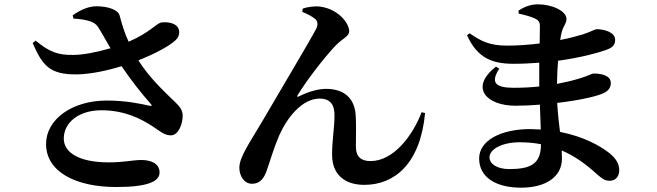

<svg xmlns="http://www.w3.org/2000/svg" viewBox="-20 -816 3040 888"><path d="M474 -351C312 -351 193 -263 193 -150C193 -22 329 49 518 49C666 49 718 22 718 -18C718 -60 678 -76 634 -76C595 -76 553 -65 483 -65C343 -65 275 -112 275 -175C275 -250 345 -306 449 -306C560 -306 636 -264 687 -231C720 -209 740 -190 770 -190C807 -190 825 -246 825 -281C824 -304 816 -319 792 -342C740 -392 671 -456 620 -537C694 -566 764 -603 793 -631C812 -649 814 -677 799 -694C782 -712 750 -715 725 -712C703 -707 672 -665 575 -623C559 -657 547 -692 533 -745C527 -769 483 -787 426 -787C386 -787 347 -767 316 -745L320 -730C377 -726 416 -718 433 -692C449 -667 470 -629 491 -593C431 -575 364 -562 319 -562C250 -561 210 -574 145 -628L131 -617C176 -514 209 -470 337 -472C400 -473 479 -490 542 -510C586 -445 639 -378 676 -337C685 -327 683 -325 671 -327C632 -336 561 -351 474 -351Z M1378 -761C1396 -754 1423 -741 1438 -728C1449 -718 1452 -704 1443 -684C1413 -626 1262 -374 1196 -260C1141 -165 1087 -92 1087 -40C1087 -4 1108 34 1146 34C1183 34 1201 7 1212 -23C1229 -70 1246 -131 1271 -189C1307 -271 1377 -360 1458 -360C1512 -360 1527 -326 1527 -284C1527 -220 1515 -165 1516 -96C1517 -14 1569 39 1665 39C1804 39 1924 -58 1946 -293L1930 -297C1889 -189 1800 -71 1694 -71C1653 -71 1626 -88 1626 -138C1626 -193 1628 -238 1625 -285C1619 -362 1572 -405 1487 -405C1455 -405 1410 -394 1362 -370C1355 -366 1353 -369 1356 -375C1397 -443 1484 -556 1535 -608C1563 -637 1595 -648 1595 -671C1595 -711 1542 -774 1463 -785C1441 -789 1404 -785 1380 -776Z M2356 -410C2274 -410 2246 -432 2289 -498L2274 -508C2150 -411 2229 -327 2365 -327C2402 -327 2440 -329 2477 -332L2481 -217L2432 -219C2298 -219 2196 -167 2196 -83C2196 5 2275 52 2390 52C2508 52 2579 -1 2579 -82L2578 -120C2639 -94 2691 -56 2740 -11C2764 9 2775 20 2800 20C2825 20 2844 3 2844 -30C2844 -64 2822 -91 2789 -115C2757 -139 2683 -184 2570 -206C2565 -246 2560 -289 2557 -340C2653 -351 2733 -369 2764 -382C2787 -391 2805 -405 2805 -432C2805 -465 2766 -476 2725 -476C2718 -476 2703 -466 2660 -453C2627 -443 2593 -435 2556 -428C2557 -465 2558 -502 2561 -535C2662 -549 2741 -570 2777 -583C2807 -593 2825 -603 2825 -632C2825 -670 2768 -681 2740 -681C2732 -681 2717 -671 2676 -657C2653 -650 2616 -640 2571 -631C2573 -647 2576 -661 2579 -671C2586 -696 2600 -708 2600 -728C2600 -766 2532 -796 2468 -796C2431 -796 2401 -782 2378 -767L2379 -753C2411 -746 2432 -740 2453 -731C2470 -723 2477 -715 2477 -695L2476 -615C2428 -609 2376 -605 2325 -605C2242 -605 2203 -627 2152 -662L2140 -653C2188 -547 2257 -521 2355 -521C2396 -521 2436 -523 2474 -526V-463V-416C2436 -412 2397 -410 2356 -410ZM2482 -149V-148C2482 -57 2433 -34 2335 -34C2282 -34 2244 -56 2244 -89C2244 -125 2301 -158 2383 -158C2418 -158 2451 -155 2482 -149Z"/></svg>

Font: Noto Serif CJK HK
Style: Bold
Weight: 700
Designer: Ryoko NISHIZUKA 西塚涼子 (kana & ideographs); Frank Grießhammer (Latin, Greek & Cyrillic); Wenlong ZHANG 张文龙 (bopomofo); San
Foundry: Adobe
Version: Version 2.001;hotconv 1.1.0;makeotfexe 2.6.0